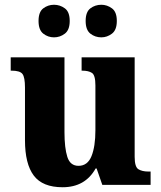

<svg xmlns="http://www.w3.org/2000/svg" viewBox="-20 -777 678 807"><path d="M243 10Q159 10 122 -39Q85 -88 85 -188V-409Q85 -452 74.5 -466Q64 -480 29 -480H25V-536H251V-222Q251 -155 263 -117.5Q275 -80 310 -80Q348 -80 364.5 -120.5Q381 -161 381 -230V-418Q381 -461 366.5 -470.5Q352 -480 326 -480H323V-536H546V-118Q546 -75 562 -65.5Q578 -56 603 -56H613V0H410L386 -69H382Q338 10 243 10ZM406 -620Q380 -620 360 -635.5Q340 -651 340 -689Q340 -727 360 -742Q380 -757 406 -757Q430 -757 450.5 -742Q471 -727 471 -689Q471 -651 450.5 -635.5Q430 -620 406 -620ZM207 -620Q182 -620 162 -635.5Q142 -651 142 -689Q142 -727 162 -742Q182 -757 207 -757Q232 -757 252.5 -742Q273 -727 273 -689Q273 -651 252.5 -635.5Q232 -620 207 -620Z"/></svg>

Font: Noto Serif SemiCondensed ExtraBold
Style: Regular
Weight: 800
Width: 4
Designer: Monotype Design Team
Foundry: Monotype Imaging Inc.
Version: Version 2.015